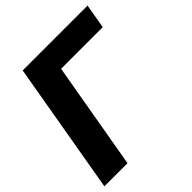

<svg xmlns="http://www.w3.org/2000/svg" viewBox="-193 -844 977 977"><g transform="rotate(-45 295.0 -355.5)"><path d="M590.3 -710.9 567.4 -578.6H267.6L167 0H0.5L123.5 -710.9Z"/></g></svg>

Font: Roboto Black
Style: Italic
Weight: 900
Italic angle: -12°
Designer: Christian Robertson
Foundry: Google
Version: Version 3.0; 2020